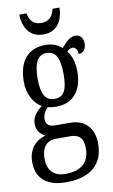

<svg xmlns="http://www.w3.org/2000/svg" viewBox="-105 -793 640 1084"><g transform="rotate(-10 215.0 -251.0)"><path d="M202 -606C280 -606 316 -665 317 -740H277C268 -692 240 -672 202 -672C164 -672 136 -692 128 -740H87C88 -665 125 -606 202 -606ZM184 238C330 238 399 167 399 54C399 -23 360 -89 262 -89H179C146 -89 125 -101 125 -134C125 -164 141 -185 155 -198C166 -194 190 -192 203 -192C305 -192 354 -265 354 -366C354 -427 338 -461 318 -488C328 -497 337 -504 351 -504C366 -504 379 -485 379 -463C409 -463 422 -488 422 -516C422 -544 407 -568 376 -568C338 -568 311 -528 296 -512C273 -532 243 -546 203 -546C98 -546 46 -476 46 -361C46 -295 76 -235 123 -210C91 -187 65 -158 65 -118C65 -75 90 -54 114 -42C62 -29 14 14 14 93C14 184 70 238 184 238ZM201 -237C149 -237 126 -278 126 -364C126 -455 149 -500 200 -500C254 -500 275 -457 275 -365C275 -277 255 -237 201 -237ZM186 191C116 191 86 146 86 86C86 8 128 -14 168 -14H250C299 -14 326 7 326 68C326 136 293 191 186 191Z"/></g></svg>

Font: Noto Serif Sinhala ExtraCondensed
Style: Regular
Weight: 400
Width: 2
Designer: Jelle Bosma - Monotype Design Team
Foundry: Monotype Imaging Inc.
Version: Version 2.007